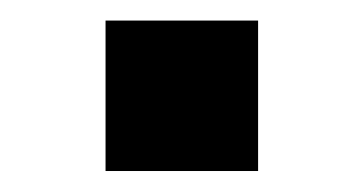

<svg xmlns="http://www.w3.org/2000/svg" viewBox="-20 -163 347 183"><path d="M80.6 0V-143.4H226V0Z"/></svg>

Font: Archivo SemiBold
Style: Regular
Weight: 600
Designer: Hector Gatti
Foundry: Omnibus-Type
Version: Version 2.001